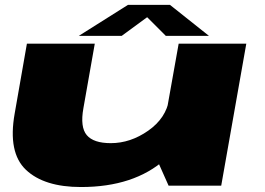

<svg xmlns="http://www.w3.org/2000/svg" viewBox="-20 -766 1095 792"><path d="M675.5 0H892.5L996 -586H717L630.5 -101ZM371 -586H91L40.5 -297.5Q12 -136.5 87 -65.5Q162 5.5 314 5.5Q533 5.5 661.2 -108.8Q789.5 -223 800 -283.5L678 -357.5Q665 -278.5 591.5 -227Q518 -175.5 437 -175.5Q366 -175.5 338 -208.5Q310 -241.5 324 -319.5ZM305 -618H482L587 -695L664 -618H842L681 -746H508Z"/></svg>

Font: Anybody ExtraExpanded Black
Style: Italic
Weight: 900
Width: 8
Italic angle: -10°
Version: Version 1.113;gftools[0.9.25]